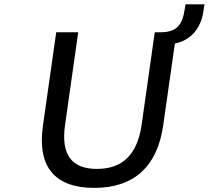

<svg xmlns="http://www.w3.org/2000/svg" viewBox="-20 -870 978 899"><path d="M421.4 9.8C606 9.8 716.3 -88.9 744.1 -282.7L798.8 -666C872.1 -680.7 920.9 -735.8 932.6 -818.4L937.5 -849.6H848.6L845.7 -831.1C834 -748 804.2 -719.2 729 -718.8H704.6L643.1 -285.6C623 -146 553.2 -79.1 434.1 -79.1C314.9 -79.1 264.6 -146 284.7 -285.6L346.2 -718.8H243.2L181.2 -282.7C153.3 -88.9 236.3 9.8 421.4 9.8Z"/></svg>

Font: Winston
Style: Italic
Weight: 400
Italic angle: -8.13011°
Designer: Vernon Adams, Kim Jin-seong, David Berlow, Cristiano Sobral
Foundry: The Winston Project Authors
Version: Version 3.004